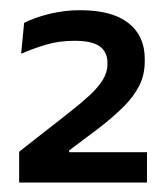

<svg xmlns="http://www.w3.org/2000/svg" viewBox="-20 -730 336 386"><path d="M18.5 -363V-425L120 -504.5Q143 -522.5 160 -538.2Q177 -554 186.5 -569.2Q196 -584.5 196 -600.5V-604Q196 -625 180.8 -636.5Q165.5 -648 130 -648Q98 -648 71.8 -640Q45.5 -632 22.5 -622L28.5 -684Q48.5 -694.5 79 -702Q109.5 -709.5 141.5 -709.5Q205 -709.5 238 -683.8Q271 -658 271 -612V-606.5Q271 -579.5 260 -557.8Q249 -536 228.8 -515.8Q208.5 -495.5 179.5 -473L119 -427.5V-412.5L86.5 -424H275.5V-363Z"/></svg>

Font: Anek Telugu Medium Medium
Style: Regular
Weight: 500
Version: Version 1.003